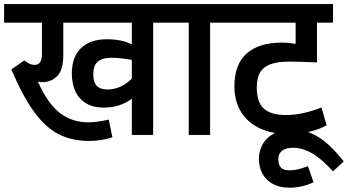

<svg xmlns="http://www.w3.org/2000/svg" viewBox="-29 -648 1671 922"><path d="M801.3 -539.1H706.5V0H604V-174.3Q577.1 -153.3 543 -142.3Q508.8 -131.3 471.2 -131.3Q414.6 -131.3 379.9 -154.8Q345.2 -178.2 330.6 -214.8Q315.9 -251.5 315.9 -293.9Q315.9 -375.5 360.6 -417.5Q405.3 -459.5 484.9 -459.5Q554.2 -459.5 604 -435.1V-539.1H274.9V-383.3Q274.9 -310.5 245.1 -282Q215.3 -253.4 175.8 -253.4Q162.1 -253.4 152.8 -256.3Q200.2 -149.9 259 -105.2Q317.9 -60.5 395 -60.5Q435.5 -60.5 493.2 -73.7L510.7 11.2Q486.8 19.5 457.3 24.2Q427.7 28.8 399.4 28.8Q316.4 28.8 253.4 -3.2Q190.4 -35.2 135.5 -109.9Q80.6 -184.6 25.4 -314.5L87.9 -357.9Q102.1 -346.2 113.8 -341.3Q125.5 -336.4 137.2 -336.4Q155.3 -336.4 163.8 -349.9Q172.4 -363.3 172.4 -390.6V-539.1H-9.3V-628.4H801.3ZM604 -270.5V-360.4Q546.4 -370.6 507.3 -370.6Q461.4 -370.6 440.2 -351.8Q418.9 -333 418.9 -292Q418.9 -252 436 -235.1Q453.1 -218.3 486.8 -218.3Q519.5 -218.3 549.3 -231.7Q579.1 -245.1 604 -270.5Z M1075.2 -539.1H980V0H877.4V-539.1H782.7V-628.4H1075.2Z M1204.1 -227.5Q1204.1 -157.2 1238 -126.5Q1272 -95.7 1344.2 -95.7Q1387.2 -95.7 1429 -105.2Q1470.7 -114.7 1514.6 -131.8L1539.6 -46.4Q1505.9 -26.9 1456.8 -15.6Q1407.7 -4.4 1354 -4.4Q1279.3 -4.4 1221.2 -30.5Q1163.1 -56.6 1129.9 -108.4Q1096.7 -160.2 1096.7 -233.9Q1096.7 -339.4 1155.8 -391.4Q1214.8 -443.4 1324.2 -443.4Q1355.5 -443.4 1390.6 -437.5V-539.1H1056.6V-628.4H1570.3V-539.1H1493.2V-348.1Q1405.8 -352.5 1359.4 -352.1Q1303.2 -352.1 1269.3 -339.4Q1235.4 -326.7 1219.7 -299.6Q1204.1 -272.5 1204.1 -227.5Z M1362.3 253.4Q1314.9 253.4 1281.5 235.4Q1248 217.3 1231.2 186Q1214.4 154.8 1214.4 116.2Q1214.4 74.7 1233.4 42.5Q1252.4 10.3 1289.6 -8.3Q1326.7 -26.9 1378.9 -26.9Q1436 -26.9 1494.9 7.1Q1553.7 41 1621.6 127L1570.3 174.8Q1510.7 110.4 1465.8 85.9Q1420.9 61.5 1379.9 61.5Q1343.3 61.5 1325.4 75.9Q1307.6 90.3 1307.6 115.7Q1307.6 145.5 1321 157.7Q1334.5 169.9 1361.8 169.9Q1382.3 169.9 1403.3 164.8Q1424.3 159.7 1449.7 149.9L1476.6 227.1Q1450.2 240.2 1419.4 246.8Q1388.7 253.4 1362.3 253.4Z"/></svg>

Font: Varta
Style: Bold
Weight: 700
Designer: Joana Correia, Viktoriya Grabowska, Eben Sorkin
Foundry: Sorkin Type
Version: Version 1.002; ttfautohint (v1.3) -l 8 -r 24 -G 200 -x 12 -H